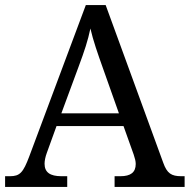

<svg xmlns="http://www.w3.org/2000/svg" viewBox="-20 -734 745 754"><path d="M0 0H244V-42H221C177 -42 155 -57 155 -91C155 -102 158 -118 164 -134L202 -239H465L505 -127C510 -112 513 -101 513 -90C513 -57 493 -42 453 -42H430V0H705V-42H692C653 -42 636 -53 621 -95L395 -714H317L95 -120C71 -56 58 -42 19 -42H0ZM221 -289 289 -473C312 -535 325 -574 335 -622C346 -574 364 -523 385 -464L447 -289Z"/></svg>

Font: Noto Serif
Style: Regular
Weight: 400
Designer: Monotype Design Team
Foundry: Monotype Imaging Inc.
Version: Version 2.015